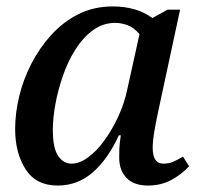

<svg xmlns="http://www.w3.org/2000/svg" viewBox="-20 -566 626 596"><path d="M159 10Q92 10 59.5 -40.5Q27 -91 27 -166Q27 -214 39.5 -266.5Q52 -319 77.5 -368.5Q103 -418 139.5 -458Q176 -498 223.5 -522Q271 -546 330 -546Q404 -546 453 -510L500 -536H539L470 -215Q464 -187 459 -157.5Q454 -128 454 -107Q454 -58 487 -58Q503 -58 516.5 -63.5Q530 -69 548 -80L567 -50Q543 -24 511 -7Q479 10 439 10Q396 10 373 -13.5Q350 -37 350 -77Q350 -92 350.5 -105.5Q351 -119 355 -146H349Q315 -72 268 -31Q221 10 159 10ZM202 -58Q227 -58 253.5 -77.5Q280 -97 304 -130Q328 -163 347 -204Q366 -245 375 -288L413 -460Q395 -481 375.5 -488Q356 -495 338 -495Q300 -495 269 -472.5Q238 -450 214.5 -413Q191 -376 175.5 -331.5Q160 -287 152 -243Q144 -199 144 -163Q144 -106 160.5 -82Q177 -58 202 -58Z"/></svg>

Font: Noto Serif Medium
Style: Italic
Weight: 500
Italic angle: -12°
Designer: Monotype Design Team
Foundry: Monotype Imaging Inc.
Version: Version 2.014; ttfautohint (v1.8.4.7-5d5b)